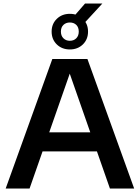

<svg xmlns="http://www.w3.org/2000/svg" viewBox="-20 -1077 798 1097"><path d="M12.5 0 279 -740H479.5L746.5 0H608L370.5 -679H386.5L149 0ZM188 -212 220 -321H538L570 -212ZM379 -794.5Q334 -794.5 304.5 -823.2Q275 -852 275 -896.5Q275 -940.5 304.5 -969.2Q334 -998 379 -998Q424 -998 453.5 -969.2Q483 -940.5 483 -896.5Q483 -852 453.5 -823.2Q424 -794.5 379 -794.5ZM379 -844Q401.5 -844 415.8 -858.2Q430 -872.5 430 -896.5Q430 -921 415.8 -934.8Q401.5 -948.5 379 -948.5Q357 -948.5 342.5 -934.8Q328 -921 328 -896.5Q328 -872.5 342.5 -858.2Q357 -844 379 -844ZM454 -936.5 394 -974 466 -1057H565Z"/></svg>

Font: Encode Sans SC SemiExpanded SemiBold
Style: Regular
Weight: 600
Width: 6
Designer: Multiple Designers
Foundry: Impallari Type
Version: Version 3.002